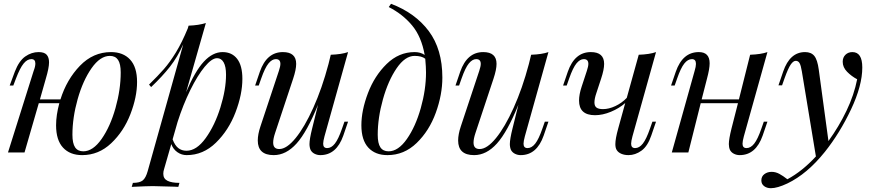

<svg xmlns="http://www.w3.org/2000/svg" viewBox="-20 -802 4579 1010"><path d="M701 -371Q701 -292 666 -201.5Q631 -111 565 -48.5Q499 14 412 14Q348 14 311.5 -25.5Q275 -65 275 -143Q275 -196 292 -259H184L109 0H22L157 -429Q166 -452 166 -468Q166 -491 145 -491Q123 -491 104 -467.5Q85 -444 64 -389L50 -352H31L58 -425Q80 -482 113 -505Q146 -528 183 -528Q213 -528 225.5 -514Q238 -500 238 -474Q238 -445 221 -388L190 -279H298Q331 -384 400.5 -456Q470 -528 564 -528Q628 -528 664.5 -488.5Q701 -449 701 -371ZM615 -421Q615 -466 601 -487Q587 -508 558 -508Q507 -508 461.5 -443Q416 -378 388.5 -280.5Q361 -183 361 -93Q361 -48 375 -27Q389 -6 418 -6Q469 -6 514.5 -71Q560 -136 587.5 -233.5Q615 -331 615 -421Z M1255 -387Q1255 -306 1219 -211.5Q1183 -117 1116 -51.5Q1049 14 962 14Q935 14 913 -1.5Q891 -17 881 -44L843 88Q839 100 839 112Q839 138 861 149Q883 160 924 160L918 181L897 180Q810 177 784 177Q757 177 673 181L679 160Q715 160 731 147Q747 134 757 98L944 -569Q914 -502 874 -451Q834 -400 775 -344L764 -357Q811 -403 842.5 -439Q874 -475 905.5 -526.5Q937 -578 968 -653L972 -667Q1026 -669 1063 -681L959 -317Q1006 -428 1052.5 -478Q1099 -528 1151 -528Q1200 -528 1227.5 -492.5Q1255 -457 1255 -387ZM1169 -409Q1169 -452 1156.5 -474Q1144 -496 1122 -496Q1094 -496 1056.5 -450.5Q1019 -405 981 -328Q943 -251 914 -160L888 -69Q900 -37 918 -23Q936 -9 961 -9Q1014 -9 1062 -75.5Q1110 -142 1139.5 -237Q1169 -332 1169 -409Z M1792 -162H1811L1786 -89Q1750 14 1665 14Q1649 14 1635 7Q1621 0 1614 -13Q1608 -27 1608 -44Q1608 -70 1622 -126L1653 -251Q1595 -108 1540 -47Q1485 14 1420 14Q1336 14 1336 -63Q1336 -95 1350 -137L1447 -429Q1455 -453 1455 -466Q1455 -491 1431 -491Q1411 -491 1392.5 -468.5Q1374 -446 1354 -389L1341 -352H1322L1347 -425Q1383 -528 1468 -528Q1538 -528 1538 -466Q1538 -436 1522 -388L1427 -102Q1417 -72 1417 -52Q1417 -18 1449 -18Q1488 -18 1535 -75.5Q1582 -133 1628 -235Q1674 -337 1708 -465L1720 -514Q1777 -516 1811 -528L1687 -85Q1680 -59 1680 -46Q1680 -23 1701 -23Q1723 -23 1741.5 -46.5Q1760 -70 1779 -125Z M2307 -394Q2307 -304 2272.5 -209Q2238 -114 2172 -50Q2106 14 2018 14Q1954 14 1917.5 -25.5Q1881 -65 1881 -143Q1881 -221 1915.5 -312Q1950 -403 2014 -465.5Q2078 -528 2161 -528Q2192 -528 2214 -513Q2197 -609 2148 -668Q2099 -727 2025 -765L2037 -782Q2164 -734 2235.5 -638.5Q2307 -543 2307 -394ZM2221 -421Q2221 -449 2217 -493Q2198 -508 2161 -508Q2111 -508 2066.5 -443Q2022 -378 1994.5 -280Q1967 -182 1967 -93Q1967 -48 1981 -27Q1995 -6 2024 -6Q2075 -6 2120.5 -71Q2166 -136 2193.5 -233.5Q2221 -331 2221 -421Z M2846 -162H2865L2840 -89Q2804 14 2719 14Q2703 14 2689 7Q2675 0 2668 -13Q2662 -27 2662 -44Q2662 -70 2676 -126L2707 -251Q2649 -108 2594 -47Q2539 14 2474 14Q2390 14 2390 -63Q2390 -95 2404 -137L2501 -429Q2509 -453 2509 -466Q2509 -491 2485 -491Q2465 -491 2446.5 -468.5Q2428 -446 2408 -389L2395 -352H2376L2401 -425Q2437 -528 2522 -528Q2592 -528 2592 -466Q2592 -436 2576 -388L2481 -102Q2471 -72 2471 -52Q2471 -18 2503 -18Q2542 -18 2589 -75.5Q2636 -133 2682 -235Q2728 -337 2762 -465L2774 -514Q2831 -516 2865 -528L2741 -85Q2734 -59 2734 -46Q2734 -23 2755 -23Q2777 -23 2795.5 -46.5Q2814 -70 2833 -125Z M3412 -162H3431L3406 -89Q3387 -33 3354.5 -9.5Q3322 14 3286 14Q3265 14 3248.5 7Q3232 0 3224 -13Q3217 -24 3217 -44Q3217 -72 3232 -126L3269 -260Q3237 -232 3193.5 -214Q3150 -196 3110 -196Q3026 -196 3026 -273Q3026 -305 3040 -347L3067 -429Q3075 -453 3075 -466Q3075 -491 3051 -491Q3031 -491 3012.5 -468.5Q2994 -446 2974 -389L2961 -352H2942L2967 -425Q3003 -528 3088 -528Q3158 -528 3158 -466Q3158 -436 3142 -388L3117 -312Q3107 -283 3107 -263Q3107 -244 3118 -236Q3129 -228 3152 -228Q3183 -228 3217 -244Q3251 -260 3277 -287L3340 -514Q3397 -516 3431 -528L3307 -85Q3300 -59 3300 -46Q3300 -23 3321 -23Q3343 -23 3361.5 -46.5Q3380 -70 3399 -125Z M3998 -162H4017L3992 -89Q3956 14 3871 14Q3855 14 3841 7Q3827 0 3820 -13Q3814 -27 3814 -44Q3814 -70 3828 -126L3862 -259H3666L3601 0H3514L3634 -429Q3641 -452 3641 -466Q3641 -491 3620 -491Q3598 -491 3579.5 -467.5Q3561 -444 3542 -389L3529 -352H3510L3535 -425Q3571 -528 3656 -528Q3713 -528 3713 -469Q3713 -440 3699 -388L3671 -279H3867L3926 -514Q3983 -516 4017 -528L3893 -85Q3886 -59 3886 -46Q3886 -23 3907 -23Q3929 -23 3947.5 -46.5Q3966 -70 3985 -125Z M4516 -447Q4516 -352 4457 -227Q4398 -102 4319 -3Q4226 113 4122 163Q4069 188 4035 188Q4014 188 3999.5 177Q3985 166 3985 147Q3985 126 4001 114Q4017 102 4039 102Q4060 102 4079.5 112.5Q4099 123 4122 141Q4200 99 4272 21L4198 -427Q4193 -458 4186 -470Q4179 -482 4166 -482Q4153 -482 4139.5 -462.5Q4126 -443 4107 -390L4094 -353H4075L4100 -426Q4135 -528 4215 -528Q4247 -528 4263.5 -508Q4280 -488 4287 -436L4338 -60Q4393 -136 4433 -219.5Q4473 -303 4489 -385Q4459 -401 4436 -424.5Q4413 -448 4413 -477Q4413 -500 4427.5 -514Q4442 -528 4464 -528Q4516 -528 4516 -447Z"/></svg>

Font: Playfair Display
Style: Italic
Weight: 400
Italic angle: -14°
Designer: Claus Eggers Sørensen
Foundry: Claus Eggers Sørensen
Version: Version 1.200; ttfautohint (v1.6)